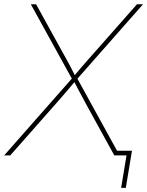

<svg xmlns="http://www.w3.org/2000/svg" viewBox="-37 -748 708 924"><path d="M-17.1 0 315.4 -377.4 313 -361.8 111.3 -727.5H136.7L262.2 -500Q273.4 -480 284.2 -460.2Q294.9 -440.4 305.7 -420.2Q316.4 -399.9 326.7 -378.9H316.4Q334 -399.9 351.3 -420.2Q368.7 -440.4 386.2 -460.2Q403.8 -480 421.4 -500L622.1 -727.5H651.4L328.1 -360.8L331.1 -377.4L538.6 0H513.2L379.9 -242.2Q369.6 -261.7 359.1 -281Q348.6 -300.3 338.1 -320.1Q327.6 -339.8 317.4 -359.9H327.1Q310.1 -339.8 293.5 -320.1Q276.9 -300.3 260 -281Q243.2 -261.7 226.1 -242.2L12.2 0ZM545.9 156.2 571.8 0H519L522.9 -22.5H598.1L568.4 156.2Z"/></svg>

Font: Inter 18pt Thin
Style: Italic
Weight: 250
Italic angle: -9.3988°
Version: Version 4.001;git-66647c0bb